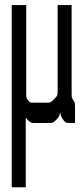

<svg xmlns="http://www.w3.org/2000/svg" viewBox="-20 -497 335 776"><path d="M180.7 0H114.3Q100.6 0 85.9 -19.5H84V259.8H27.3V-476.6H85.9V-122.1Q85.9 -107.4 86.9 -103Q87.9 -98.6 93.3 -91.8Q98.6 -85 101.6 -83.5Q104.5 -82 115.2 -82H169.9Q180.7 -82 184.6 -84Q188.5 -85.9 199.2 -96.7Q210 -107.4 211.4 -112.3Q212.9 -117.2 212.9 -131.8V-476.6H269.5V-122.1Q269.5 -107.4 270.5 -103Q271.5 -98.6 276.4 -91.8Q281.2 -85 282.2 -80.6Q283.2 -76.2 283.2 -61.5V0H259.8Q249 0 245.1 -2.4Q241.2 -4.9 234.4 -14.6Q224.6 -27.3 224.6 -39.1H221.7Q221.7 -27.3 209 -14.6Q198.2 -3.9 194.8 -2Q191.4 0 180.7 0Z"/></svg>

Font: Vancouver Drive
Style: Regular
Weight: 400
Designer: Valery Zaveryaev
Foundry: Cyreal (www.cyreal.org)
Version: Version 1.06